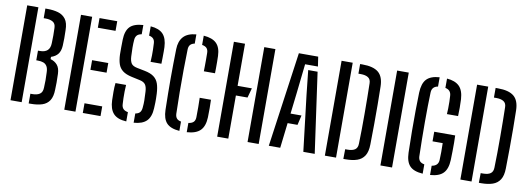

<svg xmlns="http://www.w3.org/2000/svg" viewBox="-56 -1042 3821 1387"><g transform="rotate(10 1854.0 -348.0)"><path d="M52.9 0V-696H134.8V0ZM186.2 0V-71.1H201.9Q234.8 -71.1 254.8 -84.5Q274.7 -98 275.5 -131.1Q277.1 -162.3 277.1 -186.7Q277.1 -211.2 275.5 -241.8Q275.1 -271.2 265.5 -287.5Q255.8 -303.8 238.7 -310.1Q221.5 -316.4 197.5 -316.4H186.2V-387.2H200.7Q237.2 -387.2 255.8 -404.7Q274.3 -422.1 275.1 -457.6Q276.3 -488.1 276.3 -513.8Q276.3 -539.4 275.1 -569.9Q274.3 -601.1 253.5 -613.2Q232.8 -625.3 201.1 -625.3H186.2V-696H201.1Q244.9 -696 279.9 -686Q314.8 -675.9 335.7 -648.2Q356.5 -620.5 356.9 -566.5Q357.7 -532.4 357.9 -508.1Q358.1 -483.8 356.3 -453.4Q354 -414.2 336.8 -392Q319.6 -369.8 286.6 -359.2V-342.6Q318.2 -333.7 336.9 -311.4Q355.7 -289.2 357.3 -247.6Q359.1 -208.3 358.6 -183.4Q358.1 -158.6 357.3 -130.9Q356.5 -80.1 338 -51.4Q319.4 -22.8 285 -11.4Q250.5 0 201.9 0Z M447.4 0V-696H529.3V0ZM583.3 0V-71.1H713.2V0ZM583.3 -316.4V-387.2H701.8V-316.4ZM583.3 -625.3V-696H713.2V-625.3Z M957.2 5.6V-62.2Q980.6 -66.2 990.9 -78.8Q1001.1 -91.4 1002.7 -113.2Q1005.6 -141.7 1005.2 -165.8Q1004.8 -189.9 1002.7 -229.8Q1001.1 -263.6 989.5 -281Q977.8 -298.4 948.5 -304.8L886.8 -318.1Q842.7 -327.6 818.9 -346.1Q795 -364.5 785.4 -393.5Q775.9 -422.5 774.4 -463.2Q773.9 -486.7 774.3 -515.2Q774.7 -543.8 775.2 -570.9Q776.8 -635.7 805.9 -666.5Q835.1 -697.3 903.7 -701.6V-633.8Q879.5 -629.7 868.9 -617.1Q858.3 -604.5 857 -584.4Q854.8 -561.4 854.9 -527.6Q855 -493.9 857 -462.4Q858.7 -430.4 869.8 -412.8Q880.9 -395.2 913.4 -388.8L970.9 -377.4Q1014.2 -368.9 1038.3 -350.9Q1062.3 -333 1072.6 -303.6Q1082.9 -274.1 1085.1 -230.2Q1086 -205.4 1086.3 -192.2Q1086.5 -179.1 1086.2 -164.8Q1085.9 -150.6 1084.5 -122.5Q1081.5 -59.3 1051 -29Q1020.5 1.3 957.2 5.6ZM903.1 5.6Q837.1 2 807.5 -30.7Q778 -63.4 776 -127.3Q775.2 -155.2 775 -189.7Q774.9 -224.2 778.4 -253.7H856Q854.4 -229.9 853.8 -204.6Q853.3 -179.3 854 -155.7Q854.8 -132.1 856 -112.4Q857.1 -90.5 868.6 -78.4Q880.1 -66.4 903.1 -62.3ZM1001.3 -448.7Q1002.8 -475.6 1003.3 -496.5Q1003.7 -517.4 1003.2 -537.9Q1002.7 -558.5 1001.3 -584.4Q1000.4 -605.9 989.6 -617.8Q978.8 -629.7 957.8 -633.4V-701.6Q1019.9 -696.8 1049.2 -665.9Q1078.5 -634.9 1081.5 -570.5Q1082 -561.2 1082 -539.3Q1081.9 -517.3 1081.6 -492.3Q1081.2 -467.2 1080.7 -448.7Z M1292.7 6.4Q1226.7 1.3 1198.1 -29.8Q1169.4 -60.9 1167.7 -125.7Q1166.3 -188.4 1165.6 -245Q1164.9 -301.7 1164.9 -355.6Q1164.9 -409.5 1165.7 -462.5Q1166.4 -515.5 1167.7 -570.7Q1168.8 -629 1198.7 -662.5Q1228.6 -696 1292.7 -701.5V-633.9Q1271 -629.7 1260.4 -617.5Q1249.8 -605.3 1249.3 -583.2Q1247.2 -515.6 1246.5 -434.4Q1245.7 -353.2 1246.5 -269.6Q1247.3 -186.1 1249.5 -112Q1250.4 -90.6 1260.5 -78.3Q1270.6 -66 1292.7 -61.9ZM1346.8 6.4V-61.4Q1372.8 -65 1384.5 -77.2Q1396.2 -89.4 1396.7 -112.2Q1397.8 -155.3 1397.2 -187.7Q1396.7 -220.1 1395.9 -254.7H1478.5Q1479.3 -228.2 1479.8 -194.1Q1480.3 -160.1 1478.9 -126.1Q1476.6 -61.1 1445.6 -29.5Q1414.6 2.1 1346.8 6.4ZM1392.1 -448.3Q1392.6 -465.7 1392.8 -486.6Q1393.1 -507.5 1393.1 -531.7Q1393.1 -555.8 1392.7 -583.2Q1392.3 -605.8 1381.1 -618Q1369.9 -630.1 1346.8 -633.8V-701.6Q1411.2 -696.8 1441.4 -666.8Q1471.6 -636.8 1473.7 -575.5Q1474.3 -555 1474.6 -531.4Q1474.9 -507.8 1474.6 -485.9Q1474.4 -464.1 1473.9 -448.3Z M1568.9 0V-696H1650.5V-387.2H1755.2L1735.8 -316.4H1650.5V0ZM1791.8 0V-696H1873.4V0Z M1947.7 0 2045.5 -696H2187.2L2197.9 -625.3H2103.7L2079.8 -407.8L2062 -256.2H2142.3L2125.7 -184.7H2053.1L2031.4 0ZM2200.9 0 2152.3 -408.6 2133 -588H2201.9L2284.5 0Z M2512.3 -625.3H2494.8V-696H2512.3Q2592.5 -696 2629.9 -664.7Q2667.3 -633.3 2668.5 -561.3Q2669.9 -500 2670.4 -430.5Q2670.8 -361 2670.4 -286.5Q2669.9 -212.1 2668.5 -136.1Q2667.8 -83.1 2648.8 -53.5Q2629.8 -23.8 2595.1 -11.9Q2560.3 0 2511.9 0H2494.4L2495.4 -71.1H2511.9Q2549.1 -71.1 2567.5 -84.5Q2585.8 -97.8 2586.3 -127.5Q2587.9 -179.3 2588.5 -236.4Q2589.1 -293.5 2588.9 -352.1Q2588.7 -410.7 2588.1 -466.6Q2587.5 -522.5 2586.3 -571.5Q2585.8 -600.1 2566.4 -612.7Q2546.9 -625.3 2512.3 -625.3ZM2358.9 0V-696H2440.5L2440.8 0Z M2766.4 0V-696H2851.7V0Z M3077.3 5.6Q3010.7 1.3 2981.6 -29.6Q2952.5 -60.4 2950.6 -126.1Q2948.4 -206.8 2947.8 -285.9Q2947.1 -365.1 2948 -436.8Q2948.9 -508.5 2950.6 -566.5Q2953 -634.7 2982.6 -666Q3012.3 -697.3 3077.3 -701.6V-633.4Q3033.5 -625.9 3031.8 -582.2Q3030 -539.7 3029.2 -483.7Q3028.3 -427.8 3028.3 -365Q3028.3 -302.2 3029.2 -237.7Q3030 -173.3 3031.8 -113Q3032.8 -91.9 3043.5 -79.3Q3054.3 -66.8 3077.3 -62.7ZM3131.4 5.6V-62.2Q3178.5 -69.9 3180.7 -112.2Q3182.1 -136.7 3182.3 -172.1Q3182.5 -207.5 3181.5 -236.9H3107V-307.3H3260.7Q3261.8 -283.7 3262 -254.7Q3262.2 -225.6 3261.7 -193.3Q3261.1 -161 3260.1 -126.7Q3257.5 -60.9 3227.2 -29.9Q3196.9 1.2 3131.4 5.6ZM3175.1 -448.7Q3176.6 -465 3177.1 -489.7Q3177.6 -514.5 3177.1 -540.2Q3176.6 -565.8 3175.1 -583.6Q3172.6 -625 3131.4 -633.2V-701.6Q3191.6 -696.8 3222.2 -666.8Q3252.7 -636.8 3256.7 -572.3Q3258.2 -541 3258.3 -510.3Q3258.3 -479.5 3256.9 -448.7Z M3506.3 -625.3H3488.8V-696H3506.3Q3586.5 -696 3623.9 -664.7Q3661.3 -633.3 3662.5 -561.3Q3663.9 -500 3664.4 -430.5Q3664.8 -361 3664.4 -286.5Q3663.9 -212.1 3662.5 -136.1Q3661.8 -83.1 3642.8 -53.5Q3623.8 -23.8 3589.1 -11.9Q3554.3 0 3505.9 0H3488.4L3489.4 -71.1H3505.9Q3543.1 -71.1 3561.5 -84.5Q3579.8 -97.8 3580.3 -127.5Q3581.9 -179.3 3582.5 -236.4Q3583.1 -293.5 3582.9 -352.1Q3582.7 -410.7 3582.1 -466.6Q3581.5 -522.5 3580.3 -571.5Q3579.8 -600.1 3560.4 -612.7Q3540.9 -625.3 3506.3 -625.3ZM3352.9 0V-696H3434.5L3434.8 0Z"/></g></svg>

Font: Big Shoulders Stencil Text SC Thin
Style: Regular
Weight: 100
Designer: Patric King
Foundry: XO Type Co
Version: Version 2.001